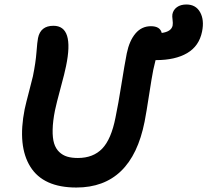

<svg xmlns="http://www.w3.org/2000/svg" viewBox="-20 -839 932 863"><path d="M323.2 3.9Q174.8 3.9 116.5 -89.4Q58.1 -182.6 90.8 -348.1Q97.2 -377.4 110.8 -428.7Q124.5 -480 127.9 -496.1Q140.6 -558.6 144 -605Q147.5 -651.4 150.9 -668Q162.1 -723.1 220.2 -723.1Q314.5 -723.1 276.9 -542Q271.5 -513.7 252.4 -443.6Q233.4 -373.5 227.1 -342.8Q217.3 -293.5 216.6 -256.1Q215.8 -218.8 223.1 -194.8Q230.5 -170.9 246.1 -156Q261.7 -141.1 282 -135Q302.2 -128.9 330.1 -128.9Q398.9 -128.9 439.5 -171.1Q480 -213.4 499 -310.1Q511.7 -370.6 525.6 -458.7Q539.6 -546.9 549.8 -599.1Q561.5 -656.2 589.1 -688.7Q616.7 -721.2 658.2 -721.2Q699.7 -721.2 707 -690.9Q750 -696.8 755.9 -724.1Q757.8 -734.9 755.6 -750.5Q753.4 -766.1 754.9 -774.9Q758.8 -794.9 775.4 -806.9Q792 -818.8 817.9 -818.8Q859.9 -818.8 879.4 -784.2Q898.9 -749.5 888.2 -696.8Q875 -631.8 821.3 -600.3Q767.6 -568.8 681.2 -568.8H679.2Q669.4 -529.3 668.9 -524.9Q662.1 -490.7 650.1 -412.6Q638.2 -334.5 629.9 -292Q571.3 3.9 323.2 3.9Z"/></svg>

Font: Shantell Sans Bouncy
Style: Italic
Weight: 600
Italic angle: -11.31°
Designer: Stephen Nixon, Anya Danilova, Shantell Martin
Foundry: Arrow Type
Version: Version 1.006;[9816181b4]